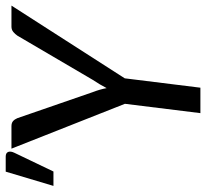

<svg xmlns="http://www.w3.org/2000/svg" viewBox="-116 -656 701 652"><g transform="rotate(-90 234.0 -330.5)"><path d="M0 0ZM293.5 -256.8 261.7 0H175.3L207 -256.3L54.7 -641.6H130.9Q142.1 -641.6 148.2 -636.2Q154.3 -630.9 158.2 -621.6L246.6 -365.7Q255.9 -341.8 260.3 -318.4Q266.1 -329.6 272.9 -341.1Q279.8 -352.5 288.1 -365.2L438.5 -621.6Q443.4 -628.9 450.9 -635.3Q458.5 -641.6 469.2 -641.6H540.5ZM-71.8 -499 -23.4 -661.1H27.8Q40 -661.1 43.5 -652.8Q46.9 -644.5 40.5 -631.3L-22.9 -499Z"/></g></svg>

Font: Carlito
Style: Italic
Weight: 400
Italic angle: -7°
Designer: Lukasz Dziedzic
Foundry: tyPoland Lukasz Dziedzic
Version: Version 1.104